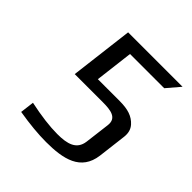

<svg xmlns="http://www.w3.org/2000/svg" viewBox="-176 -786 933 933"><g transform="rotate(45 290.0 -319.5)"><path d="M431 -260 415 -131C407 -69 356 -56 288 -56C236 -56 172 -64 97 -80L88 -8C160 4 223 10 277 10C394 10 494 -11 509 -129L527 -277C530 -304 524 -325 509 -342C482 -372 446 -384 389 -384H239L263 -581H498L556 -649H182L142 -322H334C389 -322 438 -316 431 -260Z"/></g></svg>

Font: Gamestation Text
Style: Italic
Weight: 400
Designer: Jonas Hecksher
Foundry: Jonas Hecksher, Playtypeª, e-types AS
Version: Version 1.003